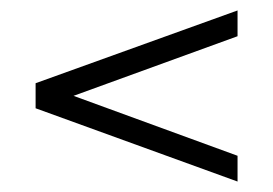

<svg xmlns="http://www.w3.org/2000/svg" viewBox="-20 -424 527 371"><path d="M122.1 -238.8 439 -123V-73.2L48.8 -214.8V-263.2L439 -403.8V-354Z"/></svg>

Font: Linux Biolinum Capitals O
Style: Small Caps
Weight: 400
Designer: Philipp H. Poll
Foundry: Philipp H. Poll
Version: Version 1.0.4